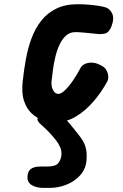

<svg xmlns="http://www.w3.org/2000/svg" viewBox="-20 -571 586 912"><path d="M242.5 10Q214 10 184.2 0Q154.5 -10 130.2 -32.5Q106 -55 93.8 -92.8Q81.5 -130.5 88 -186Q93.5 -238 103 -290.2Q112.5 -342.5 130 -389.5Q147.5 -436.5 176 -472.8Q204.5 -509 247.2 -530Q290 -551 350.5 -551Q374.5 -551 401 -548.8Q427.5 -546.5 449.8 -543Q472 -539.5 483 -535.5Q502 -529 512.8 -506.8Q523.5 -484.5 510.5 -448.5Q499 -416.5 478.8 -411.8Q458.5 -407 435 -410.5Q409.5 -413.5 380.5 -416Q351.5 -418.5 339 -418.5Q311.5 -418.5 292.8 -401.2Q274 -384 261.5 -356Q249 -328 241.8 -296Q234.5 -264 230.8 -233.8Q227 -203.5 224.5 -182Q223.5 -168 227.2 -154.8Q231 -141.5 238.8 -133.2Q246.5 -125 257 -125Q270.5 -125 289 -142.8Q307.5 -160.5 327 -189Q346.5 -217.5 363.5 -250Q373.5 -267.5 400.2 -272.5Q427 -277.5 457 -262Q477.5 -252.5 485.8 -237.2Q494 -222 494.2 -207.2Q494.5 -192.5 489.5 -184Q462.5 -134 424.5 -89.5Q386.5 -45 340.5 -17.5Q294.5 10 242.5 10ZM184.5 321.5Q154.5 321.5 132.2 309Q110 296.5 110.5 270.5Q111 243 126.5 231.5Q142 220 172 220H202Q243.5 220 256 204.8Q268.5 189.5 271 171Q274.5 148 266 128.8Q257.5 109.5 246.5 96Q229 73.5 212 56Q195 38.5 169.5 15.5Q153.5 1 159.2 -12Q165 -25 181.8 -33Q198.5 -41 214.5 -41Q236.5 -41 252.2 -34.2Q268 -27.5 282 -14.5Q298 1 309.8 15Q321.5 29 332.8 43.2Q344 57.5 357.5 74.5Q376.5 98 385.2 124Q394 150 391 188.5Q388 231 361.5 260.8Q335 290.5 296.2 306Q257.5 321.5 216 321.5Z"/></svg>

Font: Edu NSW ACT Hand
Style: Regular
Weight: 400
Designer: Tina and Corey Anderson, Eben Sorkin, Mirko Velimirovic
Foundry: Sorkin Type Co.
Version: Version 2.000